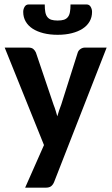

<svg xmlns="http://www.w3.org/2000/svg" viewBox="-20 -703 514 880"><path d="M1.5 0ZM228 131.3Q222.7 144 214.1 150.6Q205.6 157.2 188.5 157.2H95.2L181.6 -38.1L1.5 -484.9H110.4Q125.5 -484.9 133.1 -478Q140.6 -471.2 144.5 -462.4L225.6 -222.7Q231 -209.5 234.9 -196.3Q238.8 -183.1 242.7 -169.9Q246.6 -183.6 251 -197Q255.4 -210.4 260.7 -223.6L336.4 -462.4Q339.8 -472.2 349.1 -478.5Q358.4 -484.9 369.6 -484.9H468.8ZM244.1 -608.9Q261.7 -608.9 272.9 -612.5Q284.2 -616.2 291 -624.8Q297.9 -633.3 300.5 -647.5Q303.2 -661.6 303.2 -682.6H376.5Q389.2 -682.6 395.5 -671.9Q401.9 -661.1 401.9 -648.4Q401.9 -624 390.6 -604.5Q379.4 -585 358.6 -571.5Q337.9 -558.1 308.8 -550.8Q279.8 -543.5 244.1 -543.5Q208.5 -543.5 179.4 -550.8Q150.4 -558.1 129.6 -571.5Q108.9 -585 97.7 -604.5Q86.4 -624 86.4 -648.4Q86.4 -661.1 92.8 -671.9Q99.1 -682.6 111.8 -682.6H185.1Q185.1 -661.6 187.7 -647.5Q190.4 -633.3 197.3 -624.8Q204.1 -616.2 215.3 -612.5Q226.6 -608.9 244.1 -608.9Z"/></svg>

Font: Carlito
Style: Bold
Weight: 700
Designer: Lukasz Dziedzic
Foundry: tyPoland Lukasz Dziedzic
Version: Version 1.104